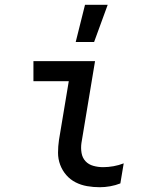

<svg xmlns="http://www.w3.org/2000/svg" viewBox="-20 -776 640 804"><path d="M398 8Q371 8 345 3.5Q319 -1 296.5 -12.5Q274 -24 257.5 -43Q241 -62 232 -86Q223 -110 223 -136.5Q223 -163 227 -190L268 -436H120V-520H378L321 -177Q318 -156 321.5 -135.5Q325 -115 338 -101Q351 -87 371 -81.5Q391 -76 412 -76Q433 -76 455.5 -80Q478 -84 498 -92L484 -8Q464 0 441.5 4Q419 8 398 8ZM297 -600 336 -756H431L374 -600Z"/></svg>

Font: Iosevka Md Ex Obl
Style: Regular
Weight: 500
Width: 7
Italic angle: -9°
Monospace: yes
Designer: Belleve Invis
Foundry: Belleve Invis
Version: Version 32.5.0; ttfautohint (v1.8.4)